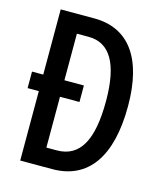

<svg xmlns="http://www.w3.org/2000/svg" viewBox="-108 -795 745 876"><g transform="rotate(15 264.5 -357.0)"><path d="M228 -714H70V-406H17V-328H70V0H221C390 0 481 -127 481 -367C481 -593 392 -714 228 -714ZM226 -626C326 -626 378 -540 378 -363C378 -180 329 -88 219 -88H170V-328H262V-406H170V-626Z"/></g></svg>

Font: Noto Sans Arabic UI XCn Md
Style: Regular
Weight: 500
Width: 2
Designer: Monotype Design Team, Nadine Chahine and Nizar Qandah
Foundry: Monotype Imaging Inc.
Version: Version 2.010